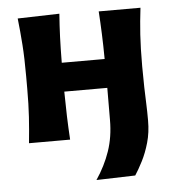

<svg xmlns="http://www.w3.org/2000/svg" viewBox="-50 -550 688 765"><g transform="rotate(-5 294.0 -167.5)"><path d="M50 0Q55.5 -53.5 58.8 -103.8Q62 -154 62 -216V-266Q62 -340.5 58.2 -393Q54.5 -445.5 48.5 -499L215.5 -503.5Q212 -457 210.2 -411.8Q208.5 -366.5 208 -308H379.5Q379 -365 377.2 -409.2Q375.5 -453.5 372.5 -499H539.5Q533 -445.5 529.5 -393Q526 -340.5 526 -266Q526 -217 527 -182.5Q528 -148 529.2 -117Q530.5 -86 530.5 -48.5Q530.5 -1 519 39.2Q507.5 79.5 491.2 111.2Q475 143 460.5 165L305 169.5Q340.5 117 360 60.2Q379.5 3.5 379.5 -64.5L380 -192.5H208Q208.5 -139 210 -93.8Q211.5 -48.5 214.5 0Z"/></g></svg>

Font: Commissioner Flair
Style: Bold
Weight: 700
Designer: Kostas Bartsokas
Foundry: Kostas Bartsokas
Version: Version 1.000; ttfautohint (v1.8.3)